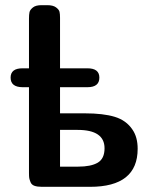

<svg xmlns="http://www.w3.org/2000/svg" viewBox="-20 -722 590 742"><path d="M21 -422Q21 -458 67 -458H92V-650Q92 -666 94 -675Q96 -684 107 -693Q118 -702 140 -702H163Q185 -702 196.5 -693.5Q208 -685 210 -676.5Q212 -668 212 -653V-458H318Q364 -458 364 -422Q364 -385 318 -385H212V-284H308Q379 -284 423.5 -270.5Q468 -257 492 -221Q512 -192 512 -147Q512 0 328 0H142Q124 0 113 -4Q102 -8 98 -18Q94 -28 93 -34Q92 -40 92 -54V-385H68Q21 -385 21 -422ZM212 -78H282Q332 -78 358 -93.5Q384 -109 384 -149Q384 -220 280 -220H212Z"/></svg>

Font: CMU Sans Serif
Style: Bold
Weight: 700
Version: Version 0.7.0